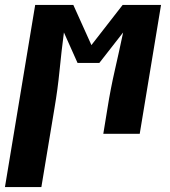

<svg xmlns="http://www.w3.org/2000/svg" viewBox="-66 -540 686 775"><path d="M-46 215 76 -520H230L303 -358L429 -520H584L498 0H351L368 -104Q380 -180 397.5 -256.5Q415 -333 431 -409L335 -286H247L192 -409Q182 -333 174.5 -256.5Q167 -180 154 -104L101 215Z"/></svg>

Font: Iosevka SS04 Heavy Extended
Style: Italic
Weight: 900
Width: 7
Italic angle: -9°
Monospace: yes
Designer: Belleve Invis
Foundry: Belleve Invis
Version: Version 19.0.0; ttfautohint (v1.8.4)